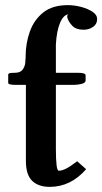

<svg xmlns="http://www.w3.org/2000/svg" viewBox="-20 -717 399 749"><path d="M198 -386V-137Q198 -51 209 -51Q222 -51 238.5 -59.5Q255 -68 281 -88L316 -57Q256 12 174 12Q130 12 105.5 -11.5Q81 -35 81 -90V-386H38Q12 -386 12 -394V-425Q12 -430 17.5 -431.5Q23 -433 37 -433Q59 -433 68 -445Q77 -457 78.5 -472Q80 -487 80 -494V-497Q80 -548 96.5 -594Q113 -640 149 -668.5Q185 -697 245 -697Q270 -697 296.5 -690Q323 -683 341 -671Q359 -659 359 -643Q359 -623 343 -612Q327 -601 306 -601Q277 -601 262.5 -616Q248 -631 243 -647Q240 -659 248 -661Q228 -660 214.5 -628.5Q201 -597 198 -544V-433H285Q314 -433 314 -423V-403Q314 -394 299 -390Q284 -386 270 -386Z"/></svg>

Font: Libertinus Serif SemiBold
Style: Regular
Weight: 600
Designer: Philipp H. Poll, Khaled Hosny
Foundry: Caleb Maclennan
Version: Version 7.051;RELEASE